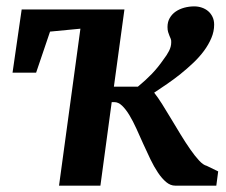

<svg xmlns="http://www.w3.org/2000/svg" viewBox="-20 -585 712 605"><path d="M233.4 -494.6 137.7 -485.4 93.8 -356H19.5L48.3 -555.2H372.1L338.9 -312H414.6Q439 -332 458.5 -352.3Q478 -372.6 495.1 -397.5Q505.4 -410.6 512.5 -424.3Q519.5 -438 519.5 -451.2Q520 -457.5 518.1 -462.4Q516.1 -467.3 513.9 -472.4Q511.7 -477.5 509.8 -483.9Q507.8 -490.2 507.8 -500Q507.8 -516.1 514.9 -528.3Q522 -540.5 533.7 -548.6Q545.4 -556.6 560.8 -560.8Q576.2 -564.9 592.3 -564.9Q604.5 -564.9 616 -561Q627.4 -557.1 636 -549.8Q644.5 -542.5 649.7 -531.7Q654.8 -521 654.8 -507.3Q654.8 -485.8 646 -465.1Q637.2 -444.3 622.8 -424.8Q608.4 -405.3 589.1 -387Q569.8 -368.7 548.8 -351.8Q527.8 -335 506.3 -320.3Q484.9 -305.7 465.8 -293Q477.1 -278.8 491 -256.8Q504.9 -234.9 519.5 -210.2Q534.2 -185.5 549.6 -160.4Q564.9 -135.3 579.6 -114.3Q594.2 -93.3 607.4 -79.1Q620.6 -64.9 631.3 -62.5L667.5 -44.9L661.6 0H532.2Q517.1 0 503.7 -11.2Q490.2 -22.5 477.8 -41Q465.3 -59.6 453.9 -83.3Q442.4 -106.9 431.4 -131.6Q420.4 -156.2 409.7 -179.9Q398.9 -203.6 387.7 -222.2Q376.5 -240.7 364.7 -252Q353 -263.2 340.3 -263.2H332L296.4 0H166Z"/></svg>

Font: Merriweather Bold
Style: Italic
Weight: 700
Italic angle: -7°
Designer: Eben Sorkin ( eben@eyebytes.com )
Foundry: Eben Sorkin ( eben@eyebytes.com )
Version: Version 1.5; ttfautohint (v0.97) -l 13 -r 13 -G 200 -x 24 -f